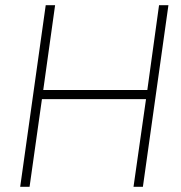

<svg xmlns="http://www.w3.org/2000/svg" viewBox="-20 -717 696 737"><path d="M57.5 0H93.5L141 -336.5H540.5L492.5 0H528.5L626.5 -697H590.5L545.5 -371.5H146L191.5 -697H155.5Z"/></svg>

Font: HK Grotesk ExtraLight
Style: Italic
Weight: 200
Italic angle: -16°
Designer: Alfredo Marco Pradil
Foundry: Hanken Design Co.
Version: Version 3.001;FEAKit 1.0